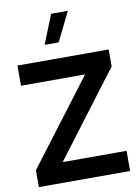

<svg xmlns="http://www.w3.org/2000/svg" viewBox="-103 -1036 801 1103"><g transform="rotate(-10 298.0 -484.0)"><path d="M274.4 -968.3H372.1L288.6 -798.8H206.5ZM32.2 -591.3V-709H564.5V-610.4L191.9 -117.7H564.5V0H32.2V-98.1L406.2 -591.3Z"/></g></svg>

Font: Estedad-FD Bold
Style: Regular
Weight: 700
Designer: Amin Abedi
Version: Version 7.3